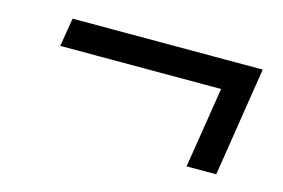

<svg xmlns="http://www.w3.org/2000/svg" viewBox="-51 -522 701 475"><g transform="rotate(15 300.0 -285.0)"><path d="M452 -145 485 -352H73L85 -425H572L528 -145Z"/></g></svg>

Font: Nunito Sans 12pt SemiBold
Style: Italic
Weight: 600
Italic angle: -9°
Designer: Vernon Adams
Foundry: Vernon Adams
Version: Version 3.101;gftools[0.9.27]